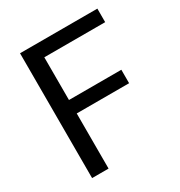

<svg xmlns="http://www.w3.org/2000/svg" viewBox="-168 -829 889 947"><g transform="rotate(-30 276.5 -355.5)"><path d="M474.6 -314H176.3V0H82.5V-710.9H522.9V-633.8H176.3V-390.6H474.6Z"/></g></svg>

Font: Shabnam FD
Style: Regular
Weight: 400
Foundry: DejaVu fonts team - Redesigned by Saber Rastikerdar - Based on Vazir font
Version: Version 5.00;October 20, 2019;FontCreator 12.0.0.2547 64-bit